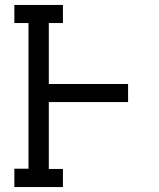

<svg xmlns="http://www.w3.org/2000/svg" viewBox="-20 -755 640 775"><path d="M38 0V-74H95V-662H38V-735H234V-662H177V-416H497V-343H177V-73H234V0Z"/></svg>

Font: Iosevka Plex Etoile
Style: Regular
Weight: 400
Designer: Belleve Invis
Foundry: Belleve Invis
Version: Version 25.1.1; ttfautohint (v1.8.4)